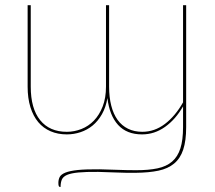

<svg xmlns="http://www.w3.org/2000/svg" viewBox="-20 -510 829 740"><path d="M400.5 -490V-176Q400.5 -135 408.8 -102.8Q417 -70.5 433.2 -48Q449.5 -25.5 473.5 -13.8Q497.5 -2 528.5 -2Q575.5 -2 615.5 -32.2Q655.5 -62.5 685.5 -115.5V-490H697.5V-20Q697.5 32.5 686.2 66.5Q675 100.5 651.2 120.2Q627.5 140 590.8 147.8Q554 155.5 503.5 156Q465.5 156.5 427.5 154.8Q389.5 153 358.5 152.5Q311 152 282.2 154.8Q253.5 157.5 238.2 164.2Q223 171 218.2 182.5Q213.5 194 213.5 210.5H211Q208.5 210.5 206.8 207.5Q205 204.5 205 195Q205 182 210.2 172Q215.5 162 232.2 155.2Q249 148.5 280.2 145.2Q311.5 142 363.5 142.5Q393 143 430.8 144.5Q468.5 146 505 146Q553 146 587.2 138.8Q621.5 131.5 643.2 112.8Q665 94 675.2 62Q685.5 30 685.5 -20V-100Q657 -50 616.2 -21Q575.5 8 527.5 8Q468.5 8 435.2 -28.5Q402 -65 394 -132Q388 -96.5 373 -70Q358 -43.5 337 -26.2Q316 -9 290.2 -0.5Q264.5 8 237.5 8Q203 8 175 -4Q147 -16 127.5 -39.2Q108 -62.5 97.2 -97Q86.5 -131.5 86.5 -176V-490H98.5V-176Q98.5 -91.5 134.8 -46.8Q171 -2 237.5 -2Q266.5 -2 293.8 -12.8Q321 -23.5 342 -45.2Q363 -67 375.8 -99.8Q388.5 -132.5 388.5 -176V-490Z"/></svg>

Font: Lato Hairline
Style: Regular
Weight: 100
Designer: Lukasz Dziedzic
Foundry: tyPoland Lukasz Dziedzic
Version: Version 2.007; 2014-02-27